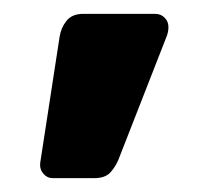

<svg xmlns="http://www.w3.org/2000/svg" viewBox="-20 -182 311 277"><path d="M56 75Q48 75 42.5 68.5Q37 62 38 53L66 -129Q68 -142 76 -152Q84 -162 100 -162H204Q212 -162 217.5 -156.5Q223 -151 223 -143Q223 -137 221 -131L151 48Q147 58 139.5 66.5Q132 75 116 75Z"/></svg>

Font: Rubik SemiBold
Style: Regular
Weight: 600
Designer: Hubert and Fischer
Foundry: Hubert and Fischer
Version: Version 2.300;gftools[0.9.30]